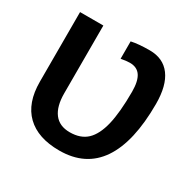

<svg xmlns="http://www.w3.org/2000/svg" viewBox="-156 -857 1033 1028"><g transform="rotate(30 361.0 -343.5)"><path d="M658.2 -464.8Q658.2 -230.5 576.9 -110.4Q495.6 9.8 333.5 9.8Q201.2 9.8 130.6 -58.6Q60.1 -127 60.1 -257.8V-688H204.1V-269Q204.1 -188.5 236.6 -145.8Q269 -103 333.5 -103Q399.9 -103 438.7 -139.6Q477.5 -176.3 496.1 -253.4Q514.6 -330.6 514.6 -457.5Q514.6 -522.9 493.4 -554.7Q472.2 -586.4 427.2 -586.4Q406.2 -586.4 373 -580.1V-687.5Q417 -697.3 486.3 -697.3Q569.8 -697.3 614 -637.9Q658.2 -578.6 658.2 -464.8Z"/></g></svg>

Font: Liberation Sans
Style: Bold
Weight: 700
Designer: Steve Matteson
Foundry: Ascender Corporation
Version: Version 2.1.5